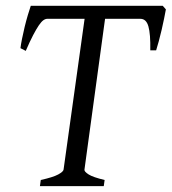

<svg xmlns="http://www.w3.org/2000/svg" viewBox="-20 -635 586 655"><path d="M545.9 -603Q543.9 -591.3 540 -572.5Q536.1 -553.7 531.5 -533.4Q526.9 -513.2 521.7 -494.4Q516.6 -475.6 512.7 -463.4H492.7Q493.7 -519 486.3 -544.9Q479 -570.8 459 -570.8H338.4L268.1 -56.2Q267.1 -49.8 282.2 -40Q297.4 -30.3 336.9 -21L334 0H116.2L119.1 -21Q161.1 -30.3 178.5 -39.8Q195.8 -49.3 196.8 -56.2L268.6 -570.8H141.1Q134.8 -570.8 127.9 -565.9Q121.1 -561 112.5 -548.6Q104 -536.1 93 -515.1Q82 -494.1 67.9 -461.4L49.8 -470.7Q51.3 -483.4 55.2 -502.9Q59.1 -522.5 64.2 -543.5Q69.3 -564.5 75 -583.7Q80.6 -603 85 -615.2H535.2Z"/></svg>

Font: Gentium Plus CyrE
Style: Italic
Weight: 400
Italic angle: -8°
Designer: J. Victor Gaultney, Annie Olsen, Iska Routamaa, Becca Hirsbrunner
Foundry: SIL International
Version: Version 5.000